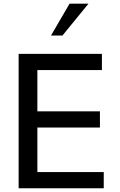

<svg xmlns="http://www.w3.org/2000/svg" viewBox="-20 -1011 646 1031"><path d="M455.1 -991.2H353.5L253.9 -820.3H315.4ZM537.1 0V-86.9H180.7V-326.2H516.6V-413.1H180.7V-634.8H527.3V-721.7H80.1V0Z"/></svg>

Font: FreeUniversal
Style: Regular
Weight: 400
Version: Version 1.001